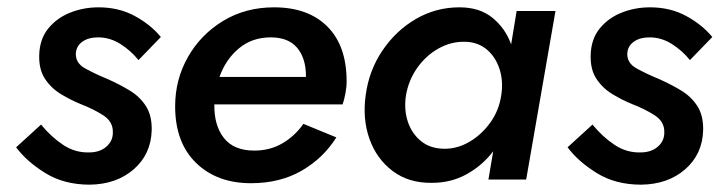

<svg xmlns="http://www.w3.org/2000/svg" viewBox="-20 -490 1964 524"><path d="M92 -150Q120 -116 152.5 -94.5Q185 -73 223 -74Q252 -74 270 -89.5Q288 -105 288 -128Q289 -158 261.5 -175.5Q234 -193 200 -206Q173 -217 146.5 -233Q120 -249 103 -274.5Q86 -300 87 -339Q88 -383 111.5 -412Q135 -441 171.5 -455.5Q208 -470 249 -470Q304 -470 347.5 -446.5Q391 -423 419 -389L358 -326Q337 -352 308.5 -370Q280 -388 248 -388Q221 -388 204.5 -376Q188 -364 187 -344Q186 -318 212 -303.5Q238 -289 272 -275Q306 -260 334 -243Q362 -226 378.5 -200Q395 -174 394 -134Q392 -69 345 -28Q298 13 225 14Q155 14 104 -17.5Q53 -49 24 -88Z M665 10Q572 10 515 -45.5Q458 -101 458 -200Q458 -273 493 -334.5Q528 -396 589 -433Q650 -470 728 -470Q821 -470 873.5 -417.5Q926 -365 926 -268Q926 -252 922.5 -234Q919 -216 915 -205H565Q564 -148 591 -113.5Q618 -79 674 -79Q717 -79 751 -99Q785 -119 808 -152L898 -115Q862 -58 803 -24Q744 10 665 10ZM719 -388Q668 -388 632 -358Q596 -328 579 -280H815V-282Q815 -331 791 -359.5Q767 -388 719 -388Z M978 -230Q987 -298 1024 -352.5Q1061 -407 1115.5 -438.5Q1170 -470 1234 -470Q1289 -470 1324 -441.5Q1359 -413 1375 -369L1390 -460H1496L1416 0H1313L1326 -77Q1296 -38 1253.5 -14.5Q1211 9 1159 9Q1096 10 1052 -23Q1008 -56 988.5 -110.5Q969 -165 978 -230ZM1088 -230Q1082 -191 1093 -158Q1104 -125 1129.5 -104.5Q1155 -84 1194 -84Q1229 -84 1262 -103.5Q1295 -123 1318.5 -156Q1342 -189 1348 -230Q1354 -268 1343.5 -301Q1333 -334 1309 -354.5Q1285 -375 1250 -376Q1211 -377 1176.5 -357.5Q1142 -338 1118.5 -304.5Q1095 -271 1088 -230Z M1597 -150Q1625 -116 1657.5 -94.5Q1690 -73 1728 -74Q1757 -74 1775 -89.5Q1793 -105 1793 -128Q1794 -158 1766.5 -175.5Q1739 -193 1705 -206Q1678 -217 1651.5 -233Q1625 -249 1608 -274.5Q1591 -300 1592 -339Q1593 -383 1616.5 -412Q1640 -441 1676.5 -455.5Q1713 -470 1754 -470Q1809 -470 1852.5 -446.5Q1896 -423 1924 -389L1863 -326Q1842 -352 1813.5 -370Q1785 -388 1753 -388Q1726 -388 1709.5 -376Q1693 -364 1692 -344Q1691 -318 1717 -303.5Q1743 -289 1777 -275Q1811 -260 1839 -243Q1867 -226 1883.5 -200Q1900 -174 1899 -134Q1897 -69 1850 -28Q1803 13 1730 14Q1660 14 1609 -17.5Q1558 -49 1529 -88Z"/></svg>

Font: Jost* Medium
Style: Italic
Weight: 500
Italic angle: -10°
Version: Version 3.7